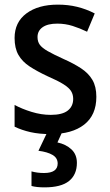

<svg xmlns="http://www.w3.org/2000/svg" viewBox="-20 -569 474 829"><path d="M396 -151Q396 -72 343.5 -31Q291 10 198 10Q149 10 111.5 1.5Q74 -7 43 -22V-116Q74 -99 116 -86Q158 -73 199 -73Q249 -73 272.5 -91.5Q296 -110 296 -142Q296 -161 287 -175.5Q278 -190 254.5 -205Q231 -220 185 -240Q140 -261 108 -282Q76 -303 59.5 -332Q43 -361 43 -405Q43 -473 94 -511Q145 -549 230 -549Q274 -549 313 -539.5Q352 -530 389 -511L356 -432Q325 -447 293.5 -457Q262 -467 227 -467Q186 -467 164 -451.5Q142 -436 142 -409Q142 -389 152 -375.5Q162 -362 186.5 -348Q211 -334 255 -314Q298 -295 330 -274Q362 -253 379 -224Q396 -195 396 -151ZM312 134Q312 185 278 212.5Q244 240 172 240Q138 240 116 234V171Q141 178 170 178Q229 178 229 137Q229 113 207 100Q185 87 146 82L185 0H249L228 46Q265 54 288.5 76Q312 98 312 134Z"/></svg>

Font: Noto Sans Gurmukhi UI SemiCondensed Medium
Style: Regular
Weight: 500
Width: 4
Designer: Jelle Bosma - Monotype Design Team
Foundry: Monotype Imaging Inc.
Version: Version 2.004; ttfautohint (v1.8.4.7-5d5b)